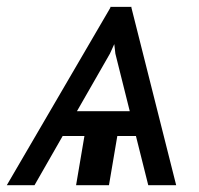

<svg xmlns="http://www.w3.org/2000/svg" viewBox="-63 -544 585 564"><path d="M372.5 0 336.3 -144.5H281.6L257.1 0H160.5L185 -144.5H121.1L38.4 0H-43L261.4 -521.7L261 -523.8H323.5L322.8 -522.4L454.5 0ZM259.9 -386.4 163 -217.3H318.2L275.9 -386.4L272.7 -414.4Z"/></svg>

Font: Inter Light  BETA
Style: Italic
Weight: 300
Italic angle: 9.39999°
Designer: Rasmus Andersson
Foundry: rsms
Version: Version 3.011;git-f93a4a705